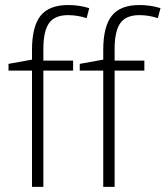

<svg xmlns="http://www.w3.org/2000/svg" viewBox="-20 -730 647 750"><path d="M265.6 -454.1H149.4V0H105V-454.1H13.2V-480.5L105 -497.1V-535.2Q105 -626 138.2 -668.2Q171.4 -710.4 247.1 -710.4Q288.1 -710.4 328.6 -698.2L318.4 -659.2Q282.2 -670.9 246.1 -670.9Q193.8 -670.9 171.6 -639.6Q149.4 -608.4 149.4 -538.6V-493.2H265.6ZM543.9 -454.1H427.7V0H383.3V-454.1H291.5V-480.5L383.3 -497.1V-535.2Q383.3 -626 416.5 -668.2Q449.7 -710.4 525.4 -710.4Q566.4 -710.4 606.9 -698.2L596.7 -659.2Q560.5 -670.9 524.4 -670.9Q472.2 -670.9 450 -639.6Q427.7 -608.4 427.7 -538.6V-493.2H543.9Z"/></svg>

Font: Bpm'online Open Sans Light
Style: Regular
Weight: 300
Foundry: Ascender Corporation
Version: Version 1.10